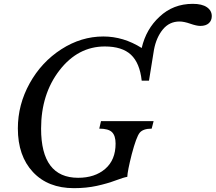

<svg xmlns="http://www.w3.org/2000/svg" viewBox="-20 -970 1123 1000"><path d="M718 -720Q741 -819 811 -883Q882 -950 984 -950Q1032 -950 1057.5 -932.5Q1083 -915 1083 -886Q1083 -863 1067.5 -849Q1052 -835 1023 -835Q1004 -835 971 -846.5Q938 -858 915 -858Q862 -858 828 -816.5Q794 -775 782 -711L756 -550H718Q708 -642 662 -685Q616 -728 526 -728Q386 -728 290 -604Q194 -480 194 -300Q194 -44 387 -44Q474 -44 528 -90.5Q582 -137 582 -222Q582 -263 563.5 -281.5Q545 -300 497 -300L506 -339H780L770 -300Q725 -300 707.5 -278.5Q690 -257 666 -166Q644 -79 643 -49Q624 -46 581.5 -30Q539 -14 484.5 -2Q430 10 365 10Q230 10 151.5 -74Q73 -158 73 -301Q73 -425 134.5 -536Q196 -647 299.5 -713.5Q403 -780 518 -780Q623 -780 718 -720Z"/></svg>

Font: Libre Baskerville
Style: Italic
Weight: 400
Italic angle: -15°
Designer: Pablo Impallari, Rodrigo Fuenzalida
Foundry: Pablo Impallari, Rodrigo Fuenzalida
Version: Version 1.051;Glyphs 3.2.3 (3260)